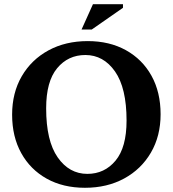

<svg xmlns="http://www.w3.org/2000/svg" viewBox="-20 -878 820 911"><path d="M396.5 -683Q499.5 -683 577.5 -639.8Q655.5 -596.5 698.8 -518.5Q742 -440.5 742 -336Q742 -232.5 696 -153.8Q650 -75 569 -31Q488 13 383 13Q279.5 13 201.8 -30.2Q124 -73.5 80.8 -151.5Q37.5 -229.5 37.5 -334Q37.5 -437.5 83.2 -516.2Q129 -595 210 -639Q291 -683 396.5 -683ZM394.5 -53Q476 -53 528.2 -115.8Q580.5 -178.5 580.5 -306Q580.5 -460.5 525.8 -538.8Q471 -617 385 -617Q303 -617 251 -554.2Q199 -491.5 199 -364Q199 -209.5 253.8 -131.2Q308.5 -53 394.5 -53ZM367 -738 421 -858H563.5V-841L415.5 -738Z"/></svg>

Font: Newsreader Text
Style: Bold
Weight: 700
Designer: Hugues Gentile
Foundry: Production Type
Version: Version 1.001